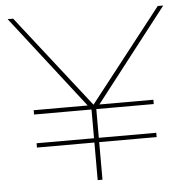

<svg xmlns="http://www.w3.org/2000/svg" viewBox="-51 -750 772 799"><g transform="rotate(-5 335.0 -350.0)"><path d="M325 0V-303L330 -288L10 -700H33L339 -309H331L637 -700H660L340 -288L345 -303V0ZM85 -157V-175H585V-157ZM85 -295V-313H585V-295Z"/></g></svg>

Font: Montserrat Alternates Thin
Style: Regular
Weight: 100
Designer: Julieta Ulanovsky
Foundry: Julieta Ulanovsky
Version: Version 9.000